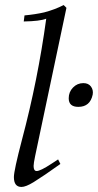

<svg xmlns="http://www.w3.org/2000/svg" viewBox="-20 -731 388 760"><path d="M232 -711 243 -700 119 -113Q113 -84 113 -74Q113 -54 125 -54Q140 -54 184 -83L210 -100L219 -82Q152 -34 113 -10Q82 9 65 9Q35 9 35 -30Q35 -56 67 -178Q130 -415 163 -657Q138 -647 74 -646L77 -670Q120 -674 155 -682Q197 -693 232 -711ZM347 -357Q337 -308 290 -308Q252 -308 252 -342Q252 -367 269 -384.5Q286 -402 310 -402Q330 -402 340 -388.5Q350 -375 347 -357Z"/></svg>

Font: GFS Didot
Style: Italic
Weight: 400
Italic angle: -12°
Designer: Takis Katsoulidis and George D. Matthiopoulos
Foundry: George Matthiopoulos and Takis Katsoulidis
Version: Version 1.0